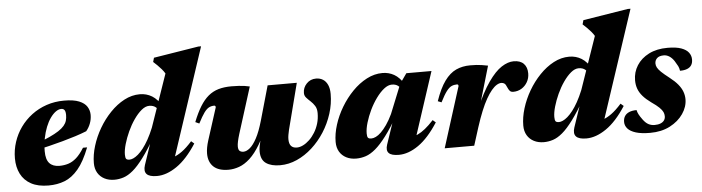

<svg xmlns="http://www.w3.org/2000/svg" viewBox="-46 -923 4144 1134"><g transform="rotate(-5 2026.0 -356.0)"><path d="M315.5 -429Q299.5 -429 282.8 -417Q266 -405 250.5 -383.2Q235 -361.5 223 -331.5Q211 -301.5 203.8 -265.2Q196.5 -229 196.5 -188Q196.5 -139 217 -117Q237.5 -95 276 -95Q304 -95 328.8 -102.8Q353.5 -110.5 376.8 -131Q400 -151.5 423.5 -189.5H448Q416 -107 378.5 -62.8Q341 -18.5 297.5 -1.8Q254 15 202 15Q140 15 99 -7.2Q58 -29.5 37.8 -69.5Q17.5 -109.5 17.5 -162Q17.5 -212 32.8 -258.5Q48 -305 76.2 -344.5Q104.5 -384 144 -413.8Q183.5 -443.5 232 -460Q280.5 -476.5 336.5 -476.5Q392.5 -476.5 425 -463.2Q457.5 -450 471.5 -427.8Q485.5 -405.5 485.5 -379Q485.5 -352.5 476.2 -328.2Q467 -304 451 -285Q421 -273 384.2 -261.2Q347.5 -249.5 307.5 -238.5Q267.5 -227.5 226.5 -217.5Q185.5 -207.5 147 -199L149 -236Q197 -254 230.8 -269.5Q264.5 -285 286.2 -299.2Q308 -313.5 320 -327.8Q332 -342 336.5 -357.5Q341 -373 341 -391Q341 -404.5 338.2 -412.8Q335.5 -421 330 -425Q324.5 -429 315.5 -429Z M897.5 -351Q889.5 -375.5 874.2 -388.8Q859 -402 834.5 -402Q812 -402 788.5 -382.5Q765 -363 743 -331.2Q721 -299.5 704 -262.2Q687 -225 676.8 -189.5Q666.5 -154 666.5 -127.5Q666.5 -109 671.5 -102.2Q676.5 -95.5 692 -95.5Q701.5 -95.5 714.5 -101.2Q727.5 -107 742.8 -120Q758 -133 774 -153.5Q790 -174 806.5 -203.5Q823 -233 839 -272L947 -584Q939 -597.5 927.8 -610.5Q916.5 -623.5 904.2 -635.8Q892 -648 880.5 -658L887.5 -682.5L1154 -725.5H1170.5L943 -38.5L904 -78Q928 -80 952 -88Q976 -96 1003 -115.5Q1030 -135 1063 -172L1080.5 -157Q1023.5 -68.5 962.5 -26.8Q901.5 15 844.5 15Q800 15 783.8 -2.5Q767.5 -20 779 -55.5L835 -221.5H846.5Q802.5 -145.5 767.5 -98.5Q732.5 -51.5 703.2 -27Q674 -2.5 647 6.2Q620 15 592.5 15Q559.5 15 534 2Q508.5 -11 494 -35.2Q479.5 -59.5 479.5 -93Q479.5 -141.5 495.8 -194.5Q512 -247.5 541 -297.2Q570 -347 608.8 -387.2Q647.5 -427.5 692.2 -451.2Q737 -475 785 -475Q824.5 -475 857.2 -455.2Q890 -435.5 918 -386.5Z M1542 -461.5H1715L1645 -189.5Q1641 -173 1638.8 -159.2Q1636.5 -145.5 1636.5 -134Q1636.5 -106.5 1648.2 -93.5Q1660 -80.5 1682 -80.5Q1700 -80.5 1719.2 -90Q1738.5 -99.5 1757 -117Q1775.5 -134.5 1790.2 -158.5Q1805 -182.5 1813.5 -211.2Q1822 -240 1822 -273Q1822 -299 1811.2 -315.8Q1800.5 -332.5 1786.8 -345Q1773 -357.5 1762.2 -369.5Q1751.5 -381.5 1751.5 -397.5Q1751.5 -429.5 1774 -453Q1796.5 -476.5 1830 -476.5Q1853.5 -476.5 1871 -465.5Q1888.5 -454.5 1898.5 -432.8Q1908.5 -411 1908.5 -378.5Q1908.5 -319.5 1890.2 -262.2Q1872 -205 1840 -155Q1808 -105 1765.8 -66.8Q1723.5 -28.5 1674.8 -6.8Q1626 15 1575 15Q1522 15 1491.5 -6.2Q1461 -27.5 1461 -77Q1461 -91.5 1464 -108.5Q1467 -125.5 1472.5 -146L1503.5 -252.5L1516.5 -248.5Q1489.5 -169 1459 -117.8Q1428.5 -66.5 1396.5 -37.2Q1364.5 -8 1332.2 3.5Q1300 15 1269 15Q1210 15 1180.2 -13Q1150.5 -41 1150.5 -91Q1150.5 -124.5 1164.5 -168.5L1225.5 -359Q1225.5 -363.5 1223.8 -366.5Q1222 -369.5 1217 -369.5Q1200.5 -369.5 1186.5 -362.5Q1172.5 -355.5 1157.2 -334.8Q1142 -314 1120.5 -272L1097.5 -282.5Q1119 -337 1141.8 -373.8Q1164.5 -410.5 1191.2 -432.8Q1218 -455 1251.5 -464.8Q1285 -474.5 1328.5 -474.5Q1353 -474.5 1371.8 -473.2Q1390.5 -472 1406.2 -469.8Q1422 -467.5 1436.5 -464L1350 -189.5Q1342.5 -165 1338.8 -147.2Q1335 -129.5 1335 -117.5Q1335 -98 1343.2 -90.8Q1351.5 -83.5 1366 -83.5Q1384 -83.5 1404.2 -100.2Q1424.5 -117 1445 -155Q1465.5 -193 1484 -257.5Z M2214.5 -51 2272.5 -222.5 2284.5 -221.5Q2241.5 -147 2206.2 -100.5Q2171 -54 2141 -28.8Q2111 -3.5 2083 5.8Q2055 15 2026 15Q1993 15 1967.5 2Q1942 -11 1927.5 -35.2Q1913 -59.5 1913 -93Q1913 -141.5 1929.8 -194.5Q1946.5 -247.5 1976.2 -297.2Q2006 -347 2045.2 -387.2Q2084.5 -427.5 2130 -451.2Q2175.5 -475 2223.5 -475Q2261 -475 2292.5 -457.2Q2324 -439.5 2351 -396L2330 -364Q2323 -381 2309 -391.5Q2295 -402 2273 -402Q2250.5 -402 2226.5 -383Q2202.5 -364 2179.8 -332.8Q2157 -301.5 2139.2 -264.5Q2121.5 -227.5 2110.8 -191.5Q2100 -155.5 2100 -127.5Q2100 -109 2105 -102.2Q2110 -95.5 2125.5 -95.5Q2137.5 -95.5 2152.2 -102.5Q2167 -109.5 2183.5 -125.5Q2200 -141.5 2217.8 -167Q2235.5 -192.5 2253 -229L2323 -402.5L2364.5 -461.5H2513.5L2376.5 -43.5L2354 -81Q2377.5 -84.5 2399.5 -94.8Q2421.5 -105 2444.8 -123.8Q2468 -142.5 2495 -172L2512.5 -157Q2455.5 -68.5 2395.8 -26.8Q2336 15 2279 15Q2235.5 15 2219.5 -1.2Q2203.5 -17.5 2214.5 -51Z M2665 -359Q2665 -363.5 2663.2 -366.5Q2661.5 -369.5 2656.5 -369.5Q2639 -369.5 2624.5 -363Q2610 -356.5 2594.2 -336Q2578.5 -315.5 2556.5 -272L2535 -280.5Q2561 -356 2591.8 -398.2Q2622.5 -440.5 2660 -457.8Q2697.5 -475 2744 -475Q2765 -475 2781 -474Q2797 -473 2812.8 -470.5Q2828.5 -468 2849 -464L2768.5 -189L2765.5 -207.5Q2810 -311 2851 -369.5Q2892 -428 2929.8 -452.2Q2967.5 -476.5 3001.5 -476.5Q3041 -476.5 3061.2 -455.5Q3081.5 -434.5 3081.5 -398Q3081.5 -369.5 3068.2 -346.5Q3055 -323.5 3033 -310.2Q3011 -297 2984 -297Q2971 -297 2964 -304.5Q2957 -312 2950.5 -327.5Q2944.5 -343.5 2936.8 -349.5Q2929 -355.5 2918 -355.5Q2905 -355.5 2890.2 -346.5Q2875.5 -337.5 2859.8 -318.8Q2844 -300 2827.2 -270.5Q2810.5 -241 2793.8 -200Q2777 -159 2760 -106L2726.5 0H2551.5Z M3443.5 -351Q3435.5 -375.5 3420.2 -388.8Q3405 -402 3380.5 -402Q3358 -402 3334.5 -382.5Q3311 -363 3289 -331.2Q3267 -299.5 3250 -262.2Q3233 -225 3222.8 -189.5Q3212.5 -154 3212.5 -127.5Q3212.5 -109 3217.5 -102.2Q3222.5 -95.5 3238 -95.5Q3247.5 -95.5 3260.5 -101.2Q3273.5 -107 3288.8 -120Q3304 -133 3320 -153.5Q3336 -174 3352.5 -203.5Q3369 -233 3385 -272L3493 -584Q3485 -597.5 3473.8 -610.5Q3462.5 -623.5 3450.2 -635.8Q3438 -648 3426.5 -658L3433.5 -682.5L3700 -725.5H3716.5L3489 -38.5L3450 -78Q3474 -80 3498 -88Q3522 -96 3549 -115.5Q3576 -135 3609 -172L3626.5 -157Q3569.5 -68.5 3508.5 -26.8Q3447.5 15 3390.5 15Q3346 15 3329.8 -2.5Q3313.5 -20 3325 -55.5L3381 -221.5H3392.5Q3348.5 -145.5 3313.5 -98.5Q3278.5 -51.5 3249.2 -27Q3220 -2.5 3193 6.2Q3166 15 3138.5 15Q3105.5 15 3080 2Q3054.5 -11 3040 -35.2Q3025.5 -59.5 3025.5 -93Q3025.5 -141.5 3041.8 -194.5Q3058 -247.5 3087 -297.2Q3116 -347 3154.8 -387.2Q3193.5 -427.5 3238.2 -451.2Q3283 -475 3331 -475Q3370.5 -475 3403.2 -455.2Q3436 -435.5 3464 -386.5Z M3700 -126Q3702.5 -113.5 3709 -100.8Q3715.5 -88 3731 -67Q3746.5 -46 3763 -37.5Q3779.5 -29 3798.5 -29Q3819.5 -29 3833.8 -34.8Q3848 -40.5 3855.5 -50.8Q3863 -61 3863 -75.5Q3863 -88.5 3857.5 -100.5Q3852 -112.5 3836.5 -127.8Q3821 -143 3790.5 -164Q3760.5 -185.5 3742 -206.8Q3723.5 -228 3715 -251.2Q3706.5 -274.5 3706.5 -302Q3706.5 -350 3731.5 -389.5Q3756.5 -429 3803 -452.8Q3849.5 -476.5 3914 -476.5Q3965 -476.5 3995.2 -465.5Q4025.5 -454.5 4039 -436.2Q4052.5 -418 4052.5 -395.5Q4052.5 -375 4044 -361.8Q4035.5 -348.5 4018.5 -341.8Q4001.5 -335 3976 -335Q3974 -350.5 3967.8 -363Q3961.5 -375.5 3949.5 -394.5Q3937 -413.5 3921.2 -423.8Q3905.5 -434 3888 -434Q3861 -434 3848 -421.5Q3835 -409 3835 -390.5Q3835 -378.5 3841 -366.8Q3847 -355 3863.2 -339.2Q3879.5 -323.5 3910.5 -299.5Q3941.5 -275.5 3959.5 -253.5Q3977.5 -231.5 3985.5 -209.5Q3993.5 -187.5 3993.5 -165Q3993.5 -120 3965.2 -78.8Q3937 -37.5 3886.5 -11.2Q3836 15 3769 15Q3716.5 15 3683.8 4.8Q3651 -5.5 3635.8 -23Q3620.5 -40.5 3620.5 -62.5Q3620.5 -83 3629.5 -97Q3638.5 -111 3656.2 -118.5Q3674 -126 3700 -126Z"/></g></svg>

Font: Newsreader 36pt ExtraBold
Style: Italic
Weight: 800
Italic angle: -17°
Designer: Hugues Gentile
Foundry: Production Type
Version: Version 1.003